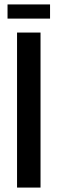

<svg xmlns="http://www.w3.org/2000/svg" viewBox="-20 -847 260 867"><path d="M206 -763H14V-827H206ZM163 0H57V-700H163Z"/></svg>

Font: Bebas Kai
Style: Regular
Weight: 400
Designer: Ryoichi Tsunekawa
Foundry: Dharma Type
Version: Version 1.001;PS 001.001;hotconv 1.0.70;makeotf.lib2.5.58329